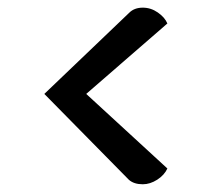

<svg xmlns="http://www.w3.org/2000/svg" viewBox="-20 -497 575 499"><path d="M415 -436 204.1 -252.9 415 -59.1Q407.2 -42 388.7 -30Q370.1 -18.1 351.1 -18.1Q328.1 -18.1 314.9 -29.8L95.2 -252.9L315.9 -463.9Q329.1 -477.1 351.1 -477.1Q372.1 -477.1 390.1 -464.6Q408.2 -452.1 415 -436Z"/></svg>

Font: Sukar
Style: Bold
Weight: 700
Designer: Dario Muhafara - Ghiath Alsory
Foundry: Dario Muhafara - Ghiath Alsory
Version: Version 1.00 March 27, 2016, initial release